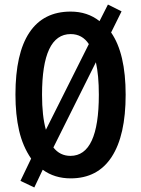

<svg xmlns="http://www.w3.org/2000/svg" viewBox="-20 -775 620 845"><path d="M533 -358Q533 -179 471.5 -84.5Q410 10 291 10Q220 10 168 -28L131 50L70 21L117 -77Q80 -131 64 -200.5Q48 -270 48 -359Q48 -540 109.5 -632Q171 -724 291 -724Q365 -724 418 -682L455 -755L515 -725L469 -632Q533 -540 533 -358ZM165 -358Q165 -264 182 -204L371 -581Q342 -625 291 -625Q165 -625 165 -358ZM415 -358Q415 -444 402 -501L215 -126Q244 -89 290 -89Q415 -89 415 -358Z"/></svg>

Font: Noto Sans Kannada ExtraCondensed SemiBold
Style: Regular
Weight: 600
Width: 2
Designer: Jelle Bosma - Monotype Design Team
Foundry: Monotype Imaging Inc.
Version: Version 2.005; ttfautohint (v1.8.4.7-5d5b)